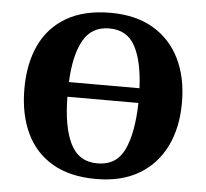

<svg xmlns="http://www.w3.org/2000/svg" viewBox="-52 -780 909 846"><g transform="rotate(5 402.5 -357.5)"><path d="M403 10Q286 10 208.5 -36Q131 -82 92.5 -165Q54 -248 54 -359Q54 -470 92.5 -552Q131 -634 209 -679.5Q287 -725 404 -725Q515 -725 592.5 -679.5Q670 -634 710.5 -551.5Q751 -469 751 -358Q751 -247 710.5 -164.5Q670 -82 592.5 -36Q515 10 403 10ZM559 -405Q554 -524 518.5 -590Q483 -656 404 -656Q326 -656 289 -590Q252 -524 247 -405ZM403 -59Q487 -59 522 -133Q557 -207 560 -340H246Q247 -207 283.5 -133Q320 -59 403 -59Z"/></g></svg>

Font: Noto Serif ExtraBold
Style: Regular
Weight: 800
Designer: Monotype Design Team
Foundry: Monotype Imaging Inc.
Version: Version 2.014